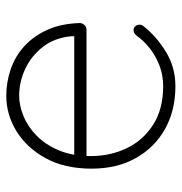

<svg xmlns="http://www.w3.org/2000/svg" viewBox="-4 -550 565 596"><g transform="rotate(-90 278.0 -252.5)"><path d="M308 10Q233 10 175.5 -22Q118 -54 85 -112.5Q52 -171 52 -250Q52 -334 84.5 -393Q117 -452 168.5 -483.5Q220 -515 278 -515Q320 -515 360 -501.5Q400 -488 431.5 -459.5Q463 -431 482.5 -388.5Q502 -346 504 -287Q504 -279 498 -272.5Q492 -266 484 -266H76L70 -304H473L463 -295V-313Q458 -366 429.5 -402Q401 -438 361 -456.5Q321 -475 278 -475Q248 -475 215 -461.5Q182 -448 154 -420.5Q126 -393 108.5 -351Q91 -309 91 -253Q91 -192 115.5 -141Q140 -90 188.5 -59Q237 -28 308 -28Q342 -28 372 -39.5Q402 -51 426 -70Q450 -89 465 -111Q473 -120 482 -120Q489 -120 494 -114.5Q499 -109 499 -102Q499 -95 495 -90Q464 -50 415.5 -20Q367 10 308 10Z"/></g></svg>

Font: Quicksand Light Light
Style: Regular
Weight: 300
Version: Version 3.006